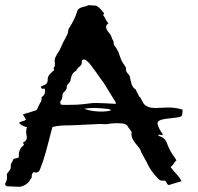

<svg xmlns="http://www.w3.org/2000/svg" viewBox="-30 -720 762 740"><path d="M416.5 -322.8V-324.7L371.1 -398.4L364.3 -408.2L357.4 -417.5L338.4 -444.3L318.8 -470.7Q315.9 -475.1 310.1 -480.5L299.3 -489.7Q298.3 -490.2 295.4 -490.7Q293 -490.7 291.5 -490.2Q289.1 -490.2 287.6 -488.8Q286.1 -487.8 286.1 -486.3L285.2 -482.4V-478Q285.2 -472.7 283.2 -470.2L277.8 -464.4L271.5 -459Q265.1 -452.6 263.7 -447.3Q252.4 -441.4 247.6 -431.6L244.6 -422.9L242.2 -413.6L241.7 -410.2L240.7 -406.7Q239.3 -402.8 236.8 -400.9Q227.1 -393.6 227.1 -381.8V-381.3Q227.1 -375 219.2 -367.7Q210.9 -360.4 210.9 -354V-352.5Q210.9 -339.8 203.6 -330.6Q202.1 -328.6 202.1 -324.7L203.1 -321.3V-317.9L208.5 -316.4L212.9 -315.9H238.3L263.7 -316.4Q291.5 -317.9 313.5 -321.3Q326.2 -323.2 339.8 -323.2L377.4 -321.8L396.5 -320.8L416 -319.8ZM346.2 -290.5Q353 -290 359.4 -290Q382.8 -290 397.5 -294.4Q396 -297.9 390.6 -299.3L385.7 -300.3L380.4 -300.8L360.4 -302.7L339.8 -303.7H330.1Q311 -303.7 294.4 -300.8Q317.4 -292 346.2 -290.5ZM507.3 -346.7 508.8 -346.2 509.8 -345.7 523.9 -320.3Q537.6 -303.7 568.4 -303.7Q574.2 -303.7 581.1 -304.2L605.5 -305.2Q612.8 -305.7 620.1 -305.7Q647.5 -305.7 673.8 -297.4L672.4 -278.8Q671.4 -270 657.7 -268.1Q638.7 -265.1 623 -263.7Q583.5 -260.3 578.1 -249.5Q577.1 -247.6 577.1 -245.1Q577.1 -236.8 586.4 -219.7L590.8 -212.4L595.7 -205.6L596.2 -202.6L597.2 -201.2V-198.7Q589.4 -200.2 583.5 -201.2Q580.1 -199.7 580.1 -197.8Q581.1 -196.3 584 -195.3Q606.4 -189 613.3 -168.5Q624 -137.7 644.5 -111.3L647 -106.9L649.9 -101.6Q644.5 -98.1 640.1 -90.3L636.2 -84.5Q633.8 -81.5 630.9 -79.1L629.4 -77.6L627 -76.7Q630.9 -70.8 637.7 -63L649.4 -49.8Q664.6 -33.2 669.4 -21.5L644.5 -14.2L621.1 -6.8Q615.7 -8.3 612.3 -14.2L610.4 -19.5Q607.9 -22.5 605.5 -23.9H594.2Q591.3 -23.9 589.4 -24.4Q583.5 -26.4 578.1 -32.7Q549.3 -63 537.1 -91.3Q534.2 -98.1 527.8 -108.4L518.6 -125.5L515.1 -131.8L512.7 -138.2Q510.3 -146 500.5 -157.2Q476.6 -184.1 476.6 -202.6Q476.6 -205.1 477.1 -207.5Q477.5 -208.5 477.5 -209Q477.5 -210.4 476.6 -211.9L474.1 -216.3L468.3 -224.1Q464.4 -228.5 462.9 -231.9Q459.5 -241.2 442.9 -244.1Q434.1 -245.1 424.3 -245.1H417.5L405.3 -244.6L392.1 -243.2L383.8 -241.7Q378.4 -241.2 375 -241.2Q366.7 -242.2 357.4 -242.2Q350.6 -242.2 343.8 -241.7L327.6 -240.7L312 -240.2L274.4 -238.3L237.8 -236.8H221.7L204.6 -235.8Q186 -234.4 172.4 -230.5L167 -211.9L157.2 -173.8L147 -135.7L137.2 -103L125.5 -70.8L124 -66.4L121.1 -61.5Q117.2 -55.2 107.4 -55.2Q103 -55.2 97.7 -56.2L94.2 -49.8Q92.3 -46.4 92.3 -43.9Q92.8 -42.5 92.8 -41Q92.8 -37.1 90.3 -32.7L86.4 -27.8L83.5 -22.5Q71.8 -5.4 47.4 0Q37.1 -0.5 22 -1L-2.9 -2Q-10.3 -4.9 -10.3 -10.3Q-10.3 -12.7 -8.3 -16.1Q-2.9 -25.4 -2.9 -35.6Q-2.9 -39.1 -3.4 -42Q-3.9 -43.5 -3.9 -44.9Q-3.9 -48.8 -2 -51.8L1 -55.7L4.4 -60.1Q8.8 -65.4 10.3 -68.8Q11.2 -71.8 11.7 -77.1V-85.4L11.2 -85L19.5 -101.6L22.5 -107.9Q24.9 -108.4 30.3 -109.4L34.7 -110.4L41 -111.8L42.5 -116.7Q43 -118.7 43 -119.6Q43 -121.1 42.5 -122.1V-125.5Q42.5 -139.2 53.2 -153.3L57.1 -156.2L61 -160.2Q62 -161.6 62 -163.1Q62 -166 58.6 -168.5V-170.4Q73.2 -177.2 73.2 -189.5V-194.3L71.8 -199.7Q70.8 -207 70.8 -210.4Q70.8 -222.7 74.2 -229.5L64 -232.9Q58.1 -234.9 54.7 -236.8Q51.8 -238.3 48.8 -241.2L43.5 -246.1L47.9 -250Q67.9 -255.4 69.3 -258.3V-259.3Q69.3 -262.7 61.5 -272.9L60.1 -275.9L59.6 -277.3L58.1 -279.3L79.6 -285.6L100.1 -292Q113.3 -294.9 113.8 -300.8Q115.7 -305.7 118.7 -311.5L124 -321.8Q130.4 -331.5 130.4 -339.4Q130.4 -340.8 129.9 -342.8V-344.7L131.8 -346.7Q143.6 -354.5 143.6 -368.7Q143.6 -373 142.6 -377.9H137.2Q133.3 -377.9 131.8 -378.4Q129.9 -379.4 127 -384.8L128.4 -386.7Q129.4 -387.7 129.9 -387.7Q153.8 -394.5 153.8 -410.2V-415.5Q153.8 -428.2 169.9 -441.9L173.8 -445.3L176.8 -448.2Q178.7 -450.2 178.7 -451.7Q178.7 -453.6 176.8 -455.6L176.3 -456.5V-457.5Q181.6 -462.9 181.6 -470.7V-478L180.7 -484.9V-486.3Q180.7 -495.1 187 -505.9L192.9 -516.1L199.2 -525.9L208.5 -545.9L213.9 -557.6L220.2 -569.3L224.6 -578.1L229 -586.4Q232.9 -594.7 232.9 -601.6V-604L233.9 -606.9L235.4 -609.9Q259.3 -647 267.6 -676.8Q270.5 -688.5 289.1 -692.9Q293.9 -693.8 300.8 -695.8L306.2 -698.2L313 -700.2L318.8 -699.7L326.2 -699.2L340.3 -698.2Q349.6 -693.8 357.4 -685.1L363.8 -677.7Q366.7 -673.8 369.6 -670.9Q370.6 -670.4 370.6 -668.5L369.1 -664.1L368.2 -662.6V-660.2Q371.1 -657.2 373.5 -653.3L377.4 -645.5Q381.8 -635.3 388.2 -630.9L389.2 -631.3Q378.9 -625 378.9 -615.7Q378.9 -607.9 386.7 -598.1L391.1 -592.8L395 -587.4Q398.9 -581.5 400.4 -575.7L401.9 -570.3L405.3 -565.4Q408.2 -559.6 408.2 -555.2V-552.2Q408.2 -547.9 412.1 -543Q420.4 -532.7 426.8 -518.6L431.2 -505.4L436 -492.7Q437.5 -487.3 441.9 -480.5L449.7 -468.3L452.6 -463.9Q455.1 -461.4 455.1 -459.5L455.6 -455.6V-451.2Q456.5 -445.8 457.5 -442.9Q459 -440.4 462.9 -436.5L465.8 -433.1L468.3 -429.7L471.2 -421.4L472.7 -413.1L475.1 -403.3L478 -393.6Q481.9 -382.8 491.7 -376Q494.1 -375 495.1 -372.1V-369.6L496.6 -367.2Z"/></svg>

Font: Kurland
Style: Regular
Weight: 400
Designer: GGBot
Version: 0.22